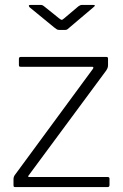

<svg xmlns="http://www.w3.org/2000/svg" viewBox="-20 -762 503 782"><path d="M42 0Q38 0 36.5 -1.5Q35 -3 35 -8V-33Q35 -38 37 -43Q39 -48 44 -54L358 -481Q364 -490 355 -490H65Q60 -490 58.5 -491.5Q57 -493 57 -498V-522Q57 -530 64 -530H414Q420 -530 420 -523V-497Q420 -490 418 -485Q416 -480 412 -474L97 -48Q91 -41 100 -41H419Q426 -41 426 -34V-9Q426 -5 424.5 -2.5Q423 0 417 0H42ZM299 -736Q303 -739 306.5 -740.5Q310 -742 314 -742H359Q373 -742 360 -732L262 -649Q259 -646 255 -643Q251 -640 245 -640H222Q215 -640 210.5 -643Q206 -646 201 -650L101 -732Q97 -736 97.5 -739Q98 -742 103 -742H144Q149 -742 152 -741Q155 -740 160 -736L221 -687Q229 -681 231.5 -681Q234 -681 241 -687Z"/></svg>

Font: Libre Franklin ExtraLight
Style: Regular
Weight: 250
Designer: Pablo Impallari, Rodrigo Fuenzalida, Nhung Nguyen
Foundry: Impallari Type
Version: Version 3.000